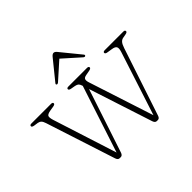

<svg xmlns="http://www.w3.org/2000/svg" viewBox="-149 -809 1001 1001"><g transform="rotate(-45 352.0 -308.0)"><path d="M218 8H210Q198 8 192.5 -8.5L68 -392.5Q63 -408.5 56.2 -415.2Q49.5 -422 38.5 -424L14.5 -427.5Q0.5 -430 0.5 -437Q0.5 -445.5 12.5 -445.5H157.5Q169.5 -445.5 169.5 -437Q169.5 -430 155.5 -427.5L130.5 -423.5Q105.5 -419 102.5 -409.5Q99.5 -400 106 -379L219.5 -24.5L340.5 -394.5L339.5 -398Q335.5 -410.5 329.8 -415.5Q324 -420.5 312 -423L287 -427.5Q273 -430 273 -437.5Q273 -445.5 285.5 -445.5H422Q434.5 -445.5 434.5 -437Q434.5 -430 420 -427L393 -422Q376.5 -419 373.8 -409.8Q371 -400.5 376.5 -384.5L493 -26L607 -377Q614.5 -399.5 609.5 -409.8Q604.5 -420 583 -423L555 -427.5Q541 -429.5 541 -437.5Q541 -445.5 553.5 -445.5H689.5Q702 -445.5 702 -437Q702 -429.5 688 -427L666.5 -423Q655.5 -421 647.5 -411.8Q639.5 -402.5 632.5 -381.5L508 -7Q503 8 491.5 8H483.5Q472 8 466.5 -8L352 -360L235 -7Q229.5 8 218 8ZM459.5 -496Q455 -492.5 447.5 -498.5L354.5 -581.5L261.5 -498.5Q254 -493 249.5 -496Q244 -499.5 250.5 -507L336.5 -613Q346 -624.5 354.5 -624.5Q363.5 -624.5 372.5 -613L459 -507Q465 -500 459.5 -496Z"/></g></svg>

Font: Fraunces 72pt S050 Thin
Style: Regular
Weight: 100
Version: Version 1.000; ttfautohint (v1.8.3)